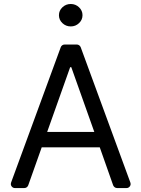

<svg xmlns="http://www.w3.org/2000/svg" viewBox="-20 -952 716 972"><path d="M34.8 -21Q34.8 -23.1 36.2 -28.1L287.6 -713.1Q289.8 -719.1 295.1 -722.8Q300.4 -726.6 307.2 -726.6H369Q375.4 -726.6 380.7 -722.8Q386 -719.1 388.5 -713.1L639.9 -28.1Q641.3 -23.1 641.3 -21Q641.3 -12.4 635.3 -6.2Q629.3 0 620.4 0H572.8Q566.1 0 560.7 -3.9Q555.4 -7.8 552.9 -13.8L485.1 -206H191.1L122.9 -13.8Q120.7 -7.8 115.4 -3.9Q110.1 0 103.3 0H55.4Q46.9 0 40.8 -6.2Q34.8 -12.4 34.8 -21ZM457.4 -284.1 340.9 -611.9H335.2L218.8 -284.1ZM278.4 -875Q278.4 -898.4 296 -915.1Q313.6 -931.8 338.1 -931.8Q362.6 -931.8 380.1 -915.1Q397.7 -898.4 397.7 -875Q397.7 -851.6 380.1 -834.9Q362.6 -818.2 338.1 -818.2Q313.6 -818.2 296 -834.9Q278.4 -851.6 278.4 -875Z"/></svg>

Font: DeltaSans
Style: Regular
Weight: 400
Designer: Rasmus Andersson
Foundry: rsms
Version: Version 3.012